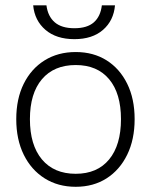

<svg xmlns="http://www.w3.org/2000/svg" viewBox="-20 -710 580 738"><path d="M422 -689.5Q417 -631 376 -595.2Q335 -559.5 266 -559.5Q196.5 -559.5 154.8 -595.2Q113 -631 107.5 -689.5H158.5Q164 -647 190.5 -624.2Q217 -601.5 266 -601.5Q315 -601.5 340.8 -624.2Q366.5 -647 371.5 -689.5ZM42.5 -252Q42.5 -330 71.2 -388Q100 -446 151.5 -478Q203 -510 271 -510Q339 -510 389.8 -478Q440.5 -446 469 -388Q497.5 -330 497.5 -252Q497.5 -174 469 -115.5Q440.5 -57 389.8 -24.5Q339 8 271 8Q203 8 151.5 -24.5Q100 -57 71.2 -115.5Q42.5 -174 42.5 -252ZM445 -252Q445 -351 399.5 -405.5Q354 -460 271 -460Q187.5 -460 141.2 -405.5Q95 -351 95 -252Q95 -152.5 141.2 -97.2Q187.5 -42 271 -42Q354 -42 399.5 -97.2Q445 -152.5 445 -252Z"/></svg>

Font: Overused Grotesk Light
Style: Regular
Weight: 300
Version: Version 0.004